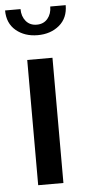

<svg xmlns="http://www.w3.org/2000/svg" viewBox="-56 -779 365 811"><g transform="rotate(-5 126.5 -374.0)"><path d="M72.5 0V-531H179.5V0ZM-2.5 -747.5H63Q63 -716.5 80 -696.2Q97 -676 126 -676Q155 -676 172 -696.2Q189 -716.5 189 -747.5H254.5Q254.5 -693 217.8 -662.2Q181 -631.5 126 -631.5Q71 -631.5 34.2 -662.2Q-2.5 -693 -2.5 -747.5Z"/></g></svg>

Font: Epilogue Medium
Style: Regular
Weight: 500
Designer: Tyler Finck
Foundry: Etcetera Type Co
Version: Version 2.111; ttfautohint (v1.8.3)